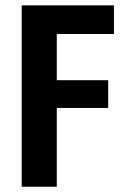

<svg xmlns="http://www.w3.org/2000/svg" viewBox="-20 -708 463 728"><path d="M62.3 0H195.3V-298.7H390.3V-403.9H195.3V-579.1H412V-687.7H62.3Z"/></svg>

Font: Secuela Black
Style: Regular
Weight: 900
Designer: Fernando Haro
Foundry: deFharo
Version: Version 1.704